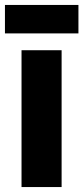

<svg xmlns="http://www.w3.org/2000/svg" viewBox="-36 -849 337 776"><path d="M213 -93H51V-646H213ZM281 -829V-714H-16V-829Z"/></svg>

Font: Noto Sans Kannada UI ExtraCondensed Black
Style: Regular
Weight: 900
Width: 2
Designer: Jelle Bosma - Monotype Design Team
Foundry: Monotype Imaging Inc.
Version: Version 2.005; ttfautohint (v1.8.4.7-5d5b)